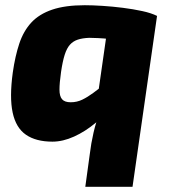

<svg xmlns="http://www.w3.org/2000/svg" viewBox="-20 -531 646 736"><path d="M305 -511Q335 -511 373.5 -508.5Q412 -506 451.5 -501Q491 -496 525.5 -488.5Q560 -481 582 -470L438 -374Q423 -379 400 -381.5Q377 -384 355.5 -385Q334 -386 322 -386Q296 -385 278 -379Q260 -373 248 -359.5Q236 -346 228 -321Q220 -296 214 -255Q208 -213 208 -187.5Q208 -162 218 -150.5Q228 -139 251 -139Q275 -139 295.5 -149Q316 -159 337 -174.5Q358 -190 380 -207L414 -135Q386 -93 346.5 -60Q307 -27 264 -7.5Q221 12 181 12Q118 12 79.5 -14.5Q41 -41 28.5 -99.5Q16 -158 29 -253Q38 -316 54 -364Q70 -412 100 -444.5Q130 -477 180 -494Q230 -511 305 -511ZM400 -479 582 -470 488 185H307L324 61Q329 19 338.5 -22.5Q348 -64 363 -101L347 -109Z"/></svg>

Font: Exo 2 ExtraBold
Style: Italic
Weight: 800
Italic angle: -8°
Designer: Natanael Gama
Foundry: Natanael Gama
Version: Version 2.010